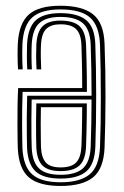

<svg xmlns="http://www.w3.org/2000/svg" viewBox="-20 -627 424 655"><path d="M186.1 -607.4Q260.4 -607.4 297.1 -578.5Q333.9 -549.5 336.7 -478.1Q338.4 -434.1 339.2 -387.8Q339.9 -341.6 339.9 -295.5Q339.8 -249.5 339 -205.8Q338.2 -162 336.7 -123Q333.6 -51 297.2 -21.8Q260.8 7.4 186.8 7.4Q112.4 7.4 78.2 -22.2Q43.9 -51.9 40.7 -121.5Q40.4 -129 40 -151.5Q39.7 -173.9 39.6 -204.4Q39.4 -235 39.9 -267.3Q40.4 -299.5 41.9 -326.6H260.4Q260.4 -353.3 260.1 -377.4Q259.7 -401.5 259.2 -425Q258.7 -448.5 257.8 -473.1Q256.4 -511.1 239.7 -527.6Q223.1 -544.1 186.1 -544.1Q154.5 -544.1 138.2 -528.8Q121.8 -513.4 119.8 -473.9Q118.9 -456.3 119.2 -432.6Q119.5 -408.9 120.5 -390.2H104.7Q103.4 -411.8 103.3 -435.6Q103.3 -459.5 104 -474.5Q106.2 -518.5 125.4 -537.6Q144.6 -556.7 186.1 -556.7Q231.7 -556.7 251.8 -537.2Q271.9 -517.8 273.6 -473.8Q274.6 -446.7 275.2 -419.1Q275.8 -391.4 276.2 -364.9Q276.5 -338.3 276.5 -313.5H57.1Q56.2 -286.6 55.7 -256.5Q55.3 -226.4 55.4 -198.6Q55.5 -170.9 55.9 -150.4Q56.2 -130 56.5 -122.2Q59.4 -59.6 89.7 -32.4Q119.9 -5.2 186.8 -5.2Q252.8 -5.2 285.6 -32Q318.3 -58.7 321.1 -125.3Q322.5 -159.7 323.3 -202.8Q324 -246 324 -293Q324 -340 323.3 -386.8Q322.6 -433.6 321.1 -475.3Q318.6 -538.7 287.6 -566.8Q256.6 -594.8 186.1 -594.8Q120.6 -594.8 90.1 -567.6Q59.6 -540.4 56.5 -476.3Q56 -465.8 55.9 -450.6Q55.7 -435.4 56.1 -419.3Q56.4 -403.1 57.4 -390.2H41.6Q40.1 -409.6 40 -435.3Q39.9 -461 40.7 -477.1Q44.3 -547 78.1 -577.2Q111.8 -607.4 186.1 -607.4ZM186.1 -582.2Q244.7 -582.2 273.9 -558.5Q303.1 -534.7 305.2 -475.5Q306.5 -438.9 307.3 -394.6Q308 -350.2 308.1 -303.2Q308.2 -256.1 307.4 -210.7Q306.7 -165.2 305.3 -126.2Q302.8 -66.2 274.1 -42Q245.3 -17.8 186.8 -17.8Q128.2 -17.8 101.6 -42.2Q75 -66.5 72.3 -122.5Q72.1 -132 71.6 -160.1Q71.1 -188.3 71.3 -225.7Q71.5 -263.1 72.7 -300.4H292.4Q292.4 -344.7 291.6 -390.5Q290.9 -436.4 289.4 -474.4Q287.4 -526.5 262.6 -547.9Q237.8 -569.3 186.1 -569.3Q137.1 -569.3 113.9 -547.8Q90.7 -526.3 88.2 -475.2Q87.4 -459.7 87.5 -434.9Q87.6 -410 88.8 -390.2H73Q71.8 -410.6 71.7 -435.2Q71.6 -459.8 72.3 -475.7Q75.2 -532.7 101.6 -557.4Q128 -582.2 186.1 -582.2ZM292.3 -287.4H88Q87.2 -254.5 87.1 -220.7Q87 -186.9 87.3 -160.6Q87.7 -134.3 88.2 -123.4Q90.3 -74.1 113.2 -52.4Q136.2 -30.7 186.8 -30.7Q239.2 -30.7 263.3 -53Q287.3 -75.2 289.4 -126.9Q290.8 -163.6 291.5 -205.7Q292.1 -247.7 292.3 -287.4ZM276.2 -274.3Q276.2 -255.7 276 -230.7Q275.7 -205.7 275.1 -178.9Q274.5 -152.1 273.6 -127.8Q271.8 -82.4 251.5 -62.8Q231.1 -43.3 186.8 -43.3Q144.4 -43.3 125.2 -62.1Q106 -80.9 104 -123.9Q103.5 -134.7 103.2 -158.7Q102.8 -182.7 103 -213.3Q103.2 -244 103.9 -274.3ZM260.4 -261.3H119.5Q118.9 -231.2 118.9 -203.2Q118.9 -175.2 119.3 -154.4Q119.6 -133.6 119.8 -125Q121.3 -89.9 136.1 -72.9Q150.8 -55.9 186.8 -55.9Q224.3 -55.9 240.3 -73.3Q256.3 -90.6 257.8 -128.4Q258.7 -151.9 259.2 -173.9Q259.6 -195.9 260 -217.6Q260.3 -239.3 260.4 -261.3Z"/></svg>

Font: Big Shoulders Inline Text Thin
Style: Regular
Weight: 100
Designer: Patric King
Foundry: XO Type Co
Version: Version 2.002